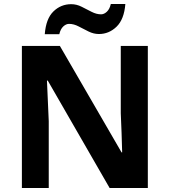

<svg xmlns="http://www.w3.org/2000/svg" viewBox="-20 -945 853 965"><path d="M723 0H531L220 -540H216Q218 -489 220.5 -438Q223 -387 225 -336V0H90V-714H281L591 -179H594Q593 -229 591 -278Q589 -327 587 -376V-714H723ZM205 -773Q211 -851 248.5 -887.5Q286 -924 338 -924Q365 -924 390.5 -911Q416 -898 440.5 -885.5Q465 -873 488 -873Q503 -873 517 -886Q531 -899 537 -925H610Q604 -848 566 -811Q528 -774 477 -774Q451 -774 425.5 -786.5Q400 -799 375.5 -812Q351 -825 327 -825Q312 -825 298 -812Q284 -799 278 -773Z"/></svg>

Font: Noto Sans Gujarati UI
Style: Bold
Weight: 700
Designer: Jelle Bosma - Monotype Design Team, Universal Thirst
Foundry: Monotype Imaging Inc.
Version: Version 2.106; ttfautohint (v1.8.4.7-5d5b)